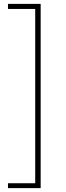

<svg xmlns="http://www.w3.org/2000/svg" viewBox="-20 -800 339 987"><path d="M21 167H189V-780H21V-754H161V142H21Z"/></svg>

Font: Source Han Sans CN ExtraLight
Style: Regular
Weight: 250
Designer: Ryoko NISHIZUKA (kana & ideographs); Paul D. Hunt (Latin, Greek & Cyrillic); Wenlong ZHANG (bopomofo); Sandoll Communica
Foundry: Adobe Systems Incorporated
Version: Version 1.004;PS 1.004;hotconv 16.6.51;makeotf.lib2.5.65220